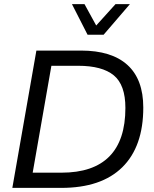

<svg xmlns="http://www.w3.org/2000/svg" viewBox="-20 -914 750 934"><path d="M40 0 157 -668H374Q523 -668 600 -598Q677 -528 677 -391Q677 -201 575 -100.5Q473 0 278 0ZM139 -74H279Q434 -74 512 -153Q590 -232 590 -389Q590 -501 533.5 -547.5Q477 -594 360 -594H230ZM406 -745 330 -894H391L448 -790L542 -894H612L484 -745Z"/></svg>

Font: Gantari
Style: Italic
Weight: 400
Italic angle: -10°
Designer: Anugrah Pasau
Foundry: Lafontype
Version: Version 1.000; ttfautohint (v1.8.3)